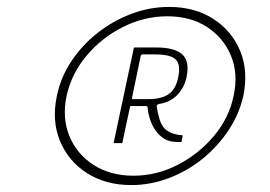

<svg xmlns="http://www.w3.org/2000/svg" viewBox="-20 -720 778 554"><path d="M359 -186Q285 -186 231 -220.5Q177 -255 153 -313.5Q129 -372 144 -443Q155 -497 186 -543.5Q217 -590 261.5 -625Q306 -660 359 -680Q412 -700 468 -700Q542 -700 595.5 -665.5Q649 -631 673 -573Q697 -515 682 -443Q670 -390 639 -343.5Q608 -297 564 -261.5Q520 -226 467 -206Q414 -186 359 -186ZM365 -213Q432 -213 493 -244.5Q554 -276 597.5 -328Q641 -380 654 -443Q668 -507 646.5 -559Q625 -611 577.5 -642Q530 -673 463 -673Q396 -673 334.5 -642Q273 -611 229.5 -559Q186 -507 172 -443Q159 -380 180 -328Q201 -276 249.5 -244.5Q298 -213 365 -213ZM311 -307Q308 -307 308 -308L366 -581Q366 -583 369 -583H431Q484 -583 506 -563Q528 -543 518 -496Q511 -466 491 -445.5Q471 -425 439 -420Q435 -419 433.5 -417Q432 -415 432 -413Q435 -393 440.5 -375.5Q446 -358 456 -348Q466 -339 480 -334.5Q494 -330 503 -330Q506 -330 506.5 -329.5Q507 -329 507 -328L504 -312Q504 -311 503.5 -310.5Q503 -310 502 -310Q480 -310 468 -313.5Q456 -317 445 -326Q428 -340 418 -362.5Q408 -385 406 -409Q406 -412 404.5 -413Q403 -414 398 -414H359Q355 -414 355 -411L333 -308Q333 -307 330 -307ZM361 -438Q360 -434 363 -434H408Q445 -434 466 -448Q487 -462 494 -496Q502 -533 487.5 -548Q473 -563 427 -563H390Q388 -563 386 -559Z"/></svg>

Font: Glory Thin
Style: Italic
Weight: 100
Italic angle: -12°
Designer: Robert Leuschke
Foundry: Robert Leuschke
Version: Version 1.011